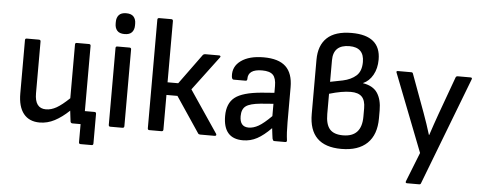

<svg xmlns="http://www.w3.org/2000/svg" viewBox="-55 -838 2926 1166"><g transform="rotate(5 1408.5 -255.0)"><path d="M204 12Q140 12 106 -30.5Q72 -73 72 -154V-479Q72 -489 82 -489H156Q167 -489 167 -479V-163Q167 -71 235 -71Q267 -71 299.5 -89.5Q332 -108 377 -151V-479Q377 -489 387 -489H461Q472 -489 472 -479V-123Q472 -113 472 -102Q472 -91 472 -81H531Q541 -81 541 -70V110Q541 121 531 121H463Q453 121 453 110V0H404Q393 0 391 -10Q389 -26 387 -42.5Q385 -59 383 -76Q339 -34 295 -11Q251 12 204 12Z M634 0Q624 0 624 -11V-479Q624 -489 634 -489H708Q719 -489 719 -479V-11Q719 0 708 0ZM671 -568Q640 -568 626 -584Q612 -600 612 -626V-637Q612 -663 626 -679Q640 -695 671 -695Q702 -695 716 -679Q730 -663 730 -637V-626Q730 -600 716 -584Q702 -568 671 -568Z M1278 -13Q1281 -8 1279 -4Q1277 0 1270 0H1182Q1173 0 1169 -6L1024 -222H957V-11Q957 0 946 0H872Q862 0 862 -11V-672Q862 -683 872 -683H946Q957 -683 957 -672V-299H1022L1156 -483Q1161 -489 1170 -489H1255Q1261 -489 1263 -485Q1265 -481 1261 -477L1105 -269Z M1443 12Q1323 12 1323 -126Q1323 -203 1369.5 -239.5Q1416 -276 1531 -286L1609 -292V-333Q1609 -381 1589.5 -401Q1570 -421 1523 -421Q1437 -421 1438 -361Q1438 -350 1428 -350H1355Q1345 -350 1343 -369Q1338 -429 1388 -465Q1438 -501 1526 -501Q1617 -501 1660.5 -460Q1704 -419 1704 -334V-122Q1704 -87 1705.5 -60Q1707 -33 1710 -12Q1712 0 1700 0H1635Q1628 0 1626 -4Q1624 -8 1622 -14Q1621 -21 1618.5 -39.5Q1616 -58 1614 -77Q1569 -31 1529 -9.5Q1489 12 1443 12ZM1417 -133Q1417 -68 1471 -68Q1500 -68 1531 -85.5Q1562 -103 1609 -150V-225L1532 -219Q1467 -213 1442 -194.5Q1417 -176 1417 -133Z M2043 12Q1846 12 1846 -184V-514Q1846 -602 1895.5 -648.5Q1945 -695 2045 -695Q2222 -695 2222 -548Q2222 -494 2199.5 -454Q2177 -414 2140 -398V-397Q2202 -387 2228.5 -347Q2255 -307 2255 -241V-193Q2255 -93 2200.5 -40.5Q2146 12 2043 12ZM1940 -388 2016 -403Q2067 -414 2097.5 -441.5Q2128 -469 2128 -525Q2128 -614 2039 -614Q1940 -614 1940 -519ZM2046 -71Q2160 -71 2160 -195V-246Q2160 -294 2138.5 -316Q2117 -338 2071 -338Q2017 -338 1940 -315V-192Q1940 -129 1965 -100Q1990 -71 2046 -71Z M2459 185Q2447 185 2452 172L2522 -5L2338 -477Q2332 -489 2345 -489H2426Q2435 -489 2437 -481L2522 -250Q2534 -218 2545 -184.5Q2556 -151 2566 -119H2568Q2578 -151 2590 -184.5Q2602 -218 2613 -250L2697 -481Q2700 -489 2710 -489H2787Q2800 -489 2795 -477L2544 177Q2542 185 2533 185Z"/></g></svg>

Font: Sofia Sans Medium
Style: Regular
Weight: 500
Designer: Botio Nikoltchev, Ani Petrova
Foundry: lettersoup
Version: Version 4.101; ttfautohint (v1.8.4.7-5d5b)